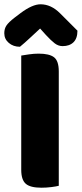

<svg xmlns="http://www.w3.org/2000/svg" viewBox="-34 -867 381 895"><path d="M65 -442H240V-1Q229 2 206 5Q183 8 159 8Q107 8 86 -10.5Q65 -29 65 -75ZM240 -211H65V-608Q77 -610 100.5 -613.5Q124 -617 146 -617Q196 -617 218 -600Q240 -583 240 -534ZM153 -734Q129 -712 105 -689.5Q81 -667 59 -649Q28 -649 7 -667Q-14 -685 -14 -712Q-14 -733 -4 -748Q6 -763 33 -784L62 -806Q117 -847 155 -847Q204 -847 246 -805L327 -724Q327 -688 308.5 -670Q290 -652 258 -652Q238 -652 221 -665Q204 -678 180 -704Z"/></svg>

Font: Baloo Bhaijaan 2 ExtraBold
Style: Regular
Weight: 800
Designer: Sanskriti Dholi, Noopur Datye and Ek Type
Foundry: Ek Type
Version: Version 1.701